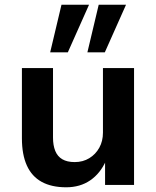

<svg xmlns="http://www.w3.org/2000/svg" viewBox="-20 -785 663 815"><path d="M261 10Q199 10 157 -13Q115 -36 94 -82.5Q73 -129 73 -198V-496H205V-201Q205 -168 214.5 -144.5Q224 -121 244.5 -109Q265 -97 297 -97Q332 -97 359 -113.5Q386 -130 401.5 -158Q417 -186 417 -222V-496H549V0H426V-103H430Q406 -49 363 -19.5Q320 10 261 10ZM351 -563 399 -765H515L425 -563ZM193 -563 241 -765H358L268 -563Z"/></svg>

Font: Nunito Sans 9pt
Style: Bold
Weight: 700
Version: Version 3.101;gftools[0.9.27]